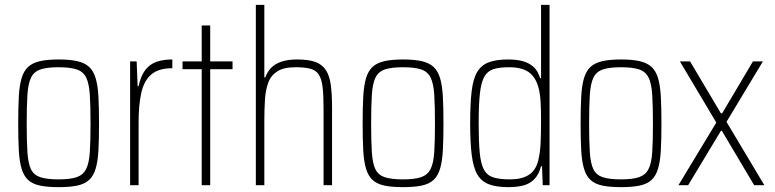

<svg xmlns="http://www.w3.org/2000/svg" viewBox="-20 -763 3194 791"><path d="M222 8Q175 8 144.5 1.5Q114 -5 96 -21.5Q78 -38 69 -68Q60 -98 57.5 -143.5Q55 -189 55 -254Q55 -319 57.5 -365Q60 -411 69 -441Q78 -471 96 -487.5Q114 -504 144.5 -511Q175 -518 222 -518Q268 -518 298.5 -511Q329 -504 347 -487.5Q365 -471 374 -441Q383 -411 385.5 -365Q388 -319 388 -254Q388 -189 385.5 -143.5Q383 -98 374 -68Q365 -38 347 -21.5Q329 -5 298.5 1.5Q268 8 222 8ZM221 -24Q269 -24 295.5 -33Q322 -42 334.5 -66Q347 -90 350 -135.5Q353 -181 353 -254Q353 -327 350 -373Q347 -419 335 -443.5Q323 -468 296 -477Q269 -486 221 -486Q174 -486 147 -477Q120 -468 108 -443.5Q96 -419 93 -373Q90 -327 90 -254Q90 -181 93 -135.5Q96 -90 107.5 -66Q119 -42 146 -33Q173 -24 221 -24Z M516 0V-510H543L547 -408H551Q560 -450 578 -474Q596 -498 624 -508Q652 -518 690 -518V-482Q633 -482 603 -456Q573 -430 562 -380Q551 -330 551 -259V0Z M811 0V-478H732V-510H811V-658H846V-510H938V-478H846V0Z M1034 0V-743H1069V-444H1073Q1081 -467 1097 -483.5Q1113 -500 1139.5 -509Q1166 -518 1205 -518Q1252 -518 1280 -507.5Q1308 -497 1323 -473.5Q1338 -450 1343 -412Q1348 -374 1348 -320V0H1313V-315Q1313 -371 1309 -404.5Q1305 -438 1293 -456Q1281 -474 1258 -480Q1235 -486 1197 -486Q1149 -486 1122.5 -469Q1096 -452 1085 -422Q1074 -392 1071.5 -351.5Q1069 -311 1069 -264V0Z M1641 8Q1594 8 1563.5 1.5Q1533 -5 1515 -21.5Q1497 -38 1488 -68Q1479 -98 1476.5 -143.5Q1474 -189 1474 -254Q1474 -319 1476.5 -365Q1479 -411 1488 -441Q1497 -471 1515 -487.5Q1533 -504 1563.5 -511Q1594 -518 1641 -518Q1687 -518 1717.5 -511Q1748 -504 1766 -487.5Q1784 -471 1793 -441Q1802 -411 1804.5 -365Q1807 -319 1807 -254Q1807 -189 1804.5 -143.5Q1802 -98 1793 -68Q1784 -38 1766 -21.5Q1748 -5 1717.5 1.5Q1687 8 1641 8ZM1640 -24Q1688 -24 1714.5 -33Q1741 -42 1753.5 -66Q1766 -90 1769 -135.5Q1772 -181 1772 -254Q1772 -327 1769 -373Q1766 -419 1754 -443.5Q1742 -468 1715 -477Q1688 -486 1640 -486Q1593 -486 1566 -477Q1539 -468 1527 -443.5Q1515 -419 1512 -373Q1509 -327 1509 -254Q1509 -181 1512 -135.5Q1515 -90 1526.5 -66Q1538 -42 1565 -33Q1592 -24 1640 -24Z M2074 8Q2026 8 1995 -3.5Q1964 -15 1947 -43.5Q1930 -72 1923.5 -123.5Q1917 -175 1917 -255Q1917 -335 1923 -386.5Q1929 -438 1946 -466.5Q1963 -495 1994 -506.5Q2025 -518 2074 -518Q2111 -518 2137 -510Q2163 -502 2180 -485.5Q2197 -469 2205 -441H2209V-743H2244V0H2216L2213 -78H2209Q2200 -44 2181.5 -25Q2163 -6 2136.5 1Q2110 8 2074 8ZM2081 -24Q2130 -24 2158.5 -42.5Q2187 -61 2197 -100Q2205 -133 2207 -169.5Q2209 -206 2209 -269Q2209 -312 2207 -345Q2205 -378 2199 -400Q2187 -446 2158 -466Q2129 -486 2077 -486Q2037 -486 2012.5 -478Q1988 -470 1975 -446.5Q1962 -423 1957 -377Q1952 -331 1952 -255Q1952 -179 1956.5 -133Q1961 -87 1974 -63.5Q1987 -40 2013 -32Q2039 -24 2081 -24Z M2539 8Q2492 8 2461.5 1.5Q2431 -5 2413 -21.5Q2395 -38 2386 -68Q2377 -98 2374.5 -143.5Q2372 -189 2372 -254Q2372 -319 2374.5 -365Q2377 -411 2386 -441Q2395 -471 2413 -487.5Q2431 -504 2461.5 -511Q2492 -518 2539 -518Q2585 -518 2615.5 -511Q2646 -504 2664 -487.5Q2682 -471 2691 -441Q2700 -411 2702.5 -365Q2705 -319 2705 -254Q2705 -189 2702.5 -143.5Q2700 -98 2691 -68Q2682 -38 2664 -21.5Q2646 -5 2615.5 1.5Q2585 8 2539 8ZM2538 -24Q2586 -24 2612.5 -33Q2639 -42 2651.5 -66Q2664 -90 2667 -135.5Q2670 -181 2670 -254Q2670 -327 2667 -373Q2664 -419 2652 -443.5Q2640 -468 2613 -477Q2586 -486 2538 -486Q2491 -486 2464 -477Q2437 -468 2425 -443.5Q2413 -419 2410 -373Q2407 -327 2407 -254Q2407 -181 2410 -135.5Q2413 -90 2424.5 -66Q2436 -42 2463 -33Q2490 -24 2538 -24Z M2775 0 2931 -258 2781 -510H2823L2950 -296H2955L3082 -510H3123L2973 -261L3129 0H3087L2954 -224H2950L2815 0Z"/></svg>

Font: Saira Condensed Thin
Style: Regular
Weight: 250
Width: 3
Designer: Hector Gatti with collaboration of the Omnibus-Type team
Foundry: Omnibus-Type
Version: Version 1.101